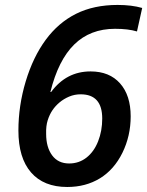

<svg xmlns="http://www.w3.org/2000/svg" viewBox="-20 -744 593 774"><path d="M54.2 -217.8Q54.2 -317.9 83.7 -416Q113.3 -514.2 164.3 -583.5Q215.3 -652.8 286.9 -688.5Q358.4 -724.1 454.1 -724.1Q511.2 -724.1 553.2 -711.9L532.2 -617.2Q497.1 -627.9 443.8 -627.9Q343.8 -627.9 279.3 -564.7Q214.8 -501.5 183.1 -373H186Q247.1 -456.1 345.2 -456.1Q421.4 -456.1 464.1 -407.7Q506.8 -359.4 506.8 -274.9Q506.8 -195.8 473.4 -127.9Q439.9 -60.1 382.8 -25.1Q325.7 9.8 251 9.8Q156.2 9.8 105.2 -48.8Q54.2 -107.4 54.2 -217.8ZM258.8 -85Q298.3 -85 328.6 -108.6Q358.9 -132.3 375.5 -174.3Q392.1 -216.3 392.1 -266.1Q392.1 -363.8 305.2 -363.8Q280.3 -363.8 258.5 -354.5Q236.8 -345.2 220 -331.1Q203.1 -316.9 191.4 -299.6Q179.7 -282.2 172.4 -259.5Q165 -236.8 166 -204.1Q166 -150.4 190.2 -117.7Q214.4 -85 258.8 -85Z"/></svg>

Font: TypoPRO Open Sans
Style: Italic
Weight: 600
Italic angle: -12°
Foundry: Ascender Corporation
Version: Version 1.10